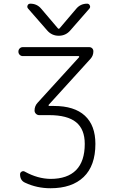

<svg xmlns="http://www.w3.org/2000/svg" viewBox="-20 -796 601 1023"><path d="M386.7 -750Q409.2 -776.4 444.3 -776.4Q454.1 -776.4 458.5 -767.1Q462.9 -757.8 456.1 -750L354.5 -633.8Q330.1 -605.5 293 -605.5Q255.9 -605.5 231.4 -633.8L129.9 -750Q123 -757.8 127 -767.1Q130.9 -776.4 141.6 -776.4Q176.8 -776.4 199.2 -750L288.1 -645.5Q293 -639.6 297.9 -645.5ZM101.6 -544.9H455.1Q464.8 -544.9 471.2 -538.6Q477.5 -532.2 477.5 -522.5Q477.5 -500 462.9 -483.4L239.3 -237.3Q238.3 -235.4 238.8 -233.4Q239.3 -231.4 242.2 -231.4H267.6Q376 -231.4 432.1 -179.7Q488.3 -127.9 488.3 -29.3Q488.3 86.9 425.8 147Q363.3 207 249 207Q176.8 207 114.3 177.7Q86.9 166 86.9 132.8Q86.9 123 95.7 118.2Q104.5 113.3 113.3 119.1Q180.7 156.2 249 157.2Q338.9 157.2 385.3 110.4Q431.6 63.5 431.6 -29.3Q431.6 -107.4 385.3 -145Q338.9 -182.6 241.2 -182.6H188.5Q178.7 -182.6 171.4 -189.9Q164.1 -197.3 164.1 -207Q164.1 -231.4 180.7 -249L401.4 -491.2Q402.3 -493.2 401.9 -495.1Q401.4 -497.1 398.4 -497.1H101.6Q91.8 -497.1 85 -503.9Q78.1 -510.7 78.1 -521Q78.1 -531.2 85 -538.1Q91.8 -544.9 101.6 -544.9Z"/></svg>

Font: irohamaru Light
Style: Regular
Weight: 200
Designer: [Source Han Sans]
Ryoko NISHIZUKA  (kana & ideographs); Paul D. Hunt (Latin, Greek & Cyrillic); Wenlong ZHANG  (bopomofo
Version: Version 1.01